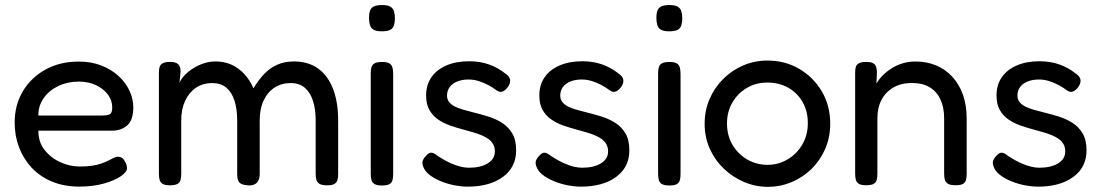

<svg xmlns="http://www.w3.org/2000/svg" viewBox="-20 -717 4326 753"><path d="M291 14.8Q231 14.8 183.9 -4.9Q136.8 -24.5 104.4 -59.1Q72 -93.8 54.8 -139Q37.5 -184.2 37.5 -236.2Q37.5 -304.8 69.5 -358.8Q101.5 -412.8 158.2 -444.1Q215 -475.5 288.2 -475.5Q338.2 -475.5 377.8 -460Q417.2 -444.5 445.1 -418.8Q473 -393 487.9 -361Q502.8 -329 502.8 -296.8Q502.8 -245.8 478.9 -225.1Q455 -204.5 420 -204.5H130.5Q130 -160.8 154.5 -129.4Q179 -98 216.4 -81Q253.8 -64 292.2 -64Q319.5 -64 339.9 -66.9Q360.2 -69.8 375 -74.9Q389.8 -80 400.6 -85.1Q411.5 -90.2 420.4 -95Q429.2 -99.8 437.2 -102Q445.5 -103.5 454.1 -100.1Q462.8 -96.8 468 -87Q473.5 -78.5 475.8 -71.5Q478 -64.5 478 -56.8Q478 -42.5 453.9 -25.9Q429.8 -9.2 387.5 2.8Q345.2 14.8 291 14.8ZM130.5 -264H382Q400.5 -264 410.4 -268.9Q420.2 -273.8 420.2 -295.5Q420.2 -323.5 403 -346.4Q385.8 -369.2 356.2 -383.1Q326.8 -397 288.5 -397Q245 -397 208.6 -379.6Q172.2 -362.2 151.1 -332Q130 -301.8 130.5 -264Z M646 9.8Q627.2 9.8 618 4.1Q608.8 -1.5 606 -11.6Q603.2 -21.8 603.2 -35.5V-432.2Q603.2 -445.5 606.1 -454.8Q609 -464 618.6 -469.1Q628.2 -474.2 647.2 -474.2Q669 -474.2 678.6 -465.4Q688.2 -456.5 688.2 -436.2L684 -392.5Q690.8 -408.2 705 -422.9Q719.2 -437.5 738.6 -449.6Q758 -461.8 780.1 -468.9Q802.2 -476 824.8 -476Q859.5 -476 887.4 -463.5Q915.2 -451 937.1 -427.8Q959 -404.5 974.2 -370.8Q994.2 -404 1016.6 -427.4Q1039 -450.8 1067.8 -463.4Q1096.5 -476 1132.5 -476Q1190 -476 1228.5 -447.5Q1267 -419 1286.6 -367.2Q1306.2 -315.5 1306.2 -244.2V-34.8Q1306.2 -21 1303.4 -10.9Q1300.5 -0.8 1291.2 4.5Q1282 9.8 1262.2 9.8Q1242.8 9.8 1233.1 4Q1223.5 -1.8 1220.8 -11.9Q1218 -22 1218 -35.8V-245.2Q1218 -289.5 1207.2 -322.2Q1196.5 -355 1175.1 -373.1Q1153.8 -391.2 1119.8 -391.2Q1084 -391.2 1056.6 -373.4Q1029.2 -355.5 1013.9 -322.8Q998.5 -290 998.5 -245V-34Q998.5 -18.8 992.6 -7.9Q986.8 3 974.9 7.5Q963 12 945.5 9Q929.8 7.5 922 1.4Q914.2 -4.8 912.2 -14.5Q910.2 -24.2 910.2 -35.8V-245.2Q910.2 -289.5 899.6 -322.4Q889 -355.2 867.6 -373.2Q846.2 -391.2 812 -391.2Q775.5 -391.2 748.2 -372.6Q721 -354 705.9 -321.1Q690.8 -288.2 690.8 -245.2V-34.5Q690.8 -20.8 687.9 -10.6Q685 -0.5 675.4 4.6Q665.8 9.8 646 9.8Z M1477.5 10.5Q1458.8 10.5 1449.1 4.9Q1439.5 -0.8 1436.8 -10.9Q1434 -21 1434 -34.8V-429.8Q1434 -443.5 1436.9 -453.5Q1439.8 -463.5 1449.4 -468.8Q1459 -474 1478.5 -474Q1498 -474 1507.1 -468.4Q1516.2 -462.8 1519.1 -452.6Q1522 -442.5 1522 -427.8V-33.8Q1522 -20 1519.1 -9.9Q1516.2 0.2 1506.8 5.4Q1497.2 10.5 1477.5 10.5ZM1477.5 -594.2Q1455.8 -594.2 1445 -600.6Q1434.2 -607 1430.8 -619Q1427.2 -631 1427.2 -647Q1427.2 -663.2 1430.9 -674.4Q1434.5 -685.5 1445.6 -691.4Q1456.8 -697.2 1478.5 -697.2Q1500.2 -697.2 1510.9 -690.9Q1521.5 -684.5 1525.1 -672.9Q1528.8 -661.2 1528.8 -644.5Q1528.8 -629.2 1525.1 -617.6Q1521.5 -606 1510.9 -600.1Q1500.2 -594.2 1477.5 -594.2Z M1814.2 15Q1790 15 1763.8 10Q1737.5 5 1713.2 -4.5Q1689 -14 1670.2 -26.9Q1651.5 -39.8 1643.2 -55.8Q1638 -65.8 1636.9 -74.1Q1635.8 -82.5 1639.6 -90.8Q1643.5 -99 1651.8 -107Q1661.8 -118.5 1671.6 -118.2Q1681.5 -118 1696.8 -105.2Q1708 -97.8 1722.8 -89.5Q1737.5 -81.2 1753.8 -74.4Q1770 -67.5 1786.6 -63.4Q1803.2 -59.2 1819 -59.2Q1865 -59.2 1892.9 -76.4Q1920.8 -93.5 1920.8 -123.2Q1920.8 -139.5 1913.9 -151.6Q1907 -163.8 1895.1 -172.1Q1883.2 -180.5 1867.9 -186.9Q1852.5 -193.2 1834.4 -198.4Q1816.2 -203.5 1797.5 -208.8Q1770.8 -215.8 1744.6 -225Q1718.5 -234.2 1697.6 -248.8Q1676.8 -263.2 1664 -285.8Q1651.2 -308.2 1651.2 -342.8Q1651.2 -384.2 1671.9 -414Q1692.5 -443.8 1730.5 -460.2Q1768.5 -476.8 1820.2 -476.8Q1841.8 -476.8 1861 -473.6Q1880.2 -470.5 1897.8 -464.2Q1915.2 -458 1931.2 -449.2Q1947.2 -440.5 1961.5 -428.8Q1979.8 -416.5 1980.8 -402.6Q1981.8 -388.8 1970.2 -373.5Q1960.5 -361.2 1949.9 -357.8Q1939.2 -354.2 1927.8 -362.5Q1911.8 -374.5 1893.9 -383.9Q1876 -393.2 1856.9 -399.2Q1837.8 -405.2 1817.5 -405.2Q1792.8 -405.2 1773.4 -397.5Q1754 -389.8 1743.6 -375.5Q1733.2 -361.2 1733.2 -342.5Q1733.2 -327 1741.5 -316.8Q1749.8 -306.5 1763.4 -299.5Q1777 -292.5 1795.4 -287.2Q1813.8 -282 1834.2 -276.8Q1863.2 -269.8 1893.4 -260.5Q1923.5 -251.2 1948.4 -235.6Q1973.2 -220 1988.8 -194.2Q2004.2 -168.5 2004.2 -127.2Q2004.2 -61 1952.2 -23Q1900.2 15 1814.2 15Z M2258.2 15Q2234 15 2207.8 10Q2181.5 5 2157.2 -4.5Q2133 -14 2114.2 -26.9Q2095.5 -39.8 2087.2 -55.8Q2082 -65.8 2080.9 -74.1Q2079.8 -82.5 2083.6 -90.8Q2087.5 -99 2095.8 -107Q2105.8 -118.5 2115.6 -118.2Q2125.5 -118 2140.8 -105.2Q2152 -97.8 2166.8 -89.5Q2181.5 -81.2 2197.8 -74.4Q2214 -67.5 2230.6 -63.4Q2247.2 -59.2 2263 -59.2Q2309 -59.2 2336.9 -76.4Q2364.8 -93.5 2364.8 -123.2Q2364.8 -139.5 2357.9 -151.6Q2351 -163.8 2339.1 -172.1Q2327.2 -180.5 2311.9 -186.9Q2296.5 -193.2 2278.4 -198.4Q2260.2 -203.5 2241.5 -208.8Q2214.8 -215.8 2188.6 -225Q2162.5 -234.2 2141.6 -248.8Q2120.8 -263.2 2108 -285.8Q2095.2 -308.2 2095.2 -342.8Q2095.2 -384.2 2115.9 -414Q2136.5 -443.8 2174.5 -460.2Q2212.5 -476.8 2264.2 -476.8Q2285.8 -476.8 2305 -473.6Q2324.2 -470.5 2341.8 -464.2Q2359.2 -458 2375.2 -449.2Q2391.2 -440.5 2405.5 -428.8Q2423.8 -416.5 2424.8 -402.6Q2425.8 -388.8 2414.2 -373.5Q2404.5 -361.2 2393.9 -357.8Q2383.2 -354.2 2371.8 -362.5Q2355.8 -374.5 2337.9 -383.9Q2320 -393.2 2300.9 -399.2Q2281.8 -405.2 2261.5 -405.2Q2236.8 -405.2 2217.4 -397.5Q2198 -389.8 2187.6 -375.5Q2177.2 -361.2 2177.2 -342.5Q2177.2 -327 2185.5 -316.8Q2193.8 -306.5 2207.4 -299.5Q2221 -292.5 2239.4 -287.2Q2257.8 -282 2278.2 -276.8Q2307.2 -269.8 2337.4 -260.5Q2367.5 -251.2 2392.4 -235.6Q2417.2 -220 2432.8 -194.2Q2448.2 -168.5 2448.2 -127.2Q2448.2 -61 2396.2 -23Q2344.2 15 2258.2 15Z M2604.5 10.5Q2585.8 10.5 2576.1 4.9Q2566.5 -0.8 2563.8 -10.9Q2561 -21 2561 -34.8V-429.8Q2561 -443.5 2563.9 -453.5Q2566.8 -463.5 2576.4 -468.8Q2586 -474 2605.5 -474Q2625 -474 2634.1 -468.4Q2643.2 -462.8 2646.1 -452.6Q2649 -442.5 2649 -427.8V-33.8Q2649 -20 2646.1 -9.9Q2643.2 0.2 2633.8 5.4Q2624.2 10.5 2604.5 10.5ZM2604.5 -594.2Q2582.8 -594.2 2572 -600.6Q2561.2 -607 2557.8 -619Q2554.2 -631 2554.2 -647Q2554.2 -663.2 2557.9 -674.4Q2561.5 -685.5 2572.6 -691.4Q2583.8 -697.2 2605.5 -697.2Q2627.2 -697.2 2637.9 -690.9Q2648.5 -684.5 2652.1 -672.9Q2655.8 -661.2 2655.8 -644.5Q2655.8 -629.2 2652.1 -617.6Q2648.5 -606 2637.9 -600.1Q2627.2 -594.2 2604.5 -594.2Z M2992.2 15.8Q2943.2 15.8 2898.5 -3.1Q2853.8 -22 2818.8 -55.4Q2783.8 -88.8 2763.6 -133.9Q2743.5 -179 2743.5 -231.5Q2743.5 -283.5 2762.6 -328.1Q2781.8 -372.8 2816 -407Q2850.2 -441.2 2894.8 -460.4Q2939.2 -479.5 2990.2 -479.5Q3059 -479.5 3114.5 -447Q3170 -414.5 3203 -358.6Q3236 -302.8 3236 -232.5Q3236 -177.8 3216.1 -132.5Q3196.2 -87.2 3162.1 -54Q3128 -20.8 3084.1 -2.5Q3040.2 15.8 2992.2 15.8ZM2990.2 -70.5Q3032.2 -70.5 3068.2 -91.5Q3104.2 -112.5 3126.2 -149.6Q3148.2 -186.8 3148.2 -234.2Q3148.2 -281 3127.6 -317Q3107 -353 3071.1 -373.1Q3035.2 -393.2 2989.2 -393.2Q2944.8 -393.2 2909.1 -372.2Q2873.5 -351.2 2852.4 -315.1Q2831.2 -279 2831.2 -233.2Q2831.2 -185.2 2853.1 -148.5Q2875 -111.8 2911.2 -91.1Q2947.5 -70.5 2990.2 -70.5Z M3376.5 9.5Q3357.8 9.5 3348.5 3.9Q3339.2 -1.8 3336.5 -11.9Q3333.8 -22 3333.8 -35.8V-433Q3333.8 -446 3336.6 -455.1Q3339.5 -464.2 3349.1 -469.2Q3358.8 -474.2 3377.5 -474.2Q3393 -474.2 3401.4 -470.5Q3409.8 -466.8 3413.2 -460.8Q3416.8 -454.8 3417.8 -447.9Q3418.8 -441 3419.2 -435L3417.2 -389.2Q3426.8 -405.8 3441.9 -421.1Q3457 -436.5 3476.8 -449Q3496.5 -461.5 3520 -468.6Q3543.5 -475.8 3570.5 -475.8Q3615.2 -475.8 3652.1 -460.1Q3689 -444.5 3715.6 -415.2Q3742.2 -386 3756.8 -344.9Q3771.2 -303.8 3771.2 -252V-34.8Q3771.2 -21 3768.4 -10.9Q3765.5 -0.8 3756.4 4.4Q3747.2 9.5 3727.5 9.5Q3707.8 9.5 3698.1 3.9Q3688.5 -1.8 3685.6 -11.9Q3682.8 -22 3682.8 -35.8V-252.8Q3682.8 -295.2 3668.6 -326.2Q3654.5 -357.2 3626.6 -374.4Q3598.8 -391.5 3556.2 -391.5Q3514.8 -391.5 3484.4 -374.2Q3454 -357 3437.5 -326Q3421 -295 3421 -252.8V-34.8Q3421 -21 3418.1 -10.9Q3415.2 -0.8 3405.8 4.4Q3396.2 9.5 3376.5 9.5Z M4051.2 15Q4027 15 4000.8 10Q3974.5 5 3950.2 -4.5Q3926 -14 3907.2 -26.9Q3888.5 -39.8 3880.2 -55.8Q3875 -65.8 3873.9 -74.1Q3872.8 -82.5 3876.6 -90.8Q3880.5 -99 3888.8 -107Q3898.8 -118.5 3908.6 -118.2Q3918.5 -118 3933.8 -105.2Q3945 -97.8 3959.8 -89.5Q3974.5 -81.2 3990.8 -74.4Q4007 -67.5 4023.6 -63.4Q4040.2 -59.2 4056 -59.2Q4102 -59.2 4129.9 -76.4Q4157.8 -93.5 4157.8 -123.2Q4157.8 -139.5 4150.9 -151.6Q4144 -163.8 4132.1 -172.1Q4120.2 -180.5 4104.9 -186.9Q4089.5 -193.2 4071.4 -198.4Q4053.2 -203.5 4034.5 -208.8Q4007.8 -215.8 3981.6 -225Q3955.5 -234.2 3934.6 -248.8Q3913.8 -263.2 3901 -285.8Q3888.2 -308.2 3888.2 -342.8Q3888.2 -384.2 3908.9 -414Q3929.5 -443.8 3967.5 -460.2Q4005.5 -476.8 4057.2 -476.8Q4078.8 -476.8 4098 -473.6Q4117.2 -470.5 4134.8 -464.2Q4152.2 -458 4168.2 -449.2Q4184.2 -440.5 4198.5 -428.8Q4216.8 -416.5 4217.8 -402.6Q4218.8 -388.8 4207.2 -373.5Q4197.5 -361.2 4186.9 -357.8Q4176.2 -354.2 4164.8 -362.5Q4148.8 -374.5 4130.9 -383.9Q4113 -393.2 4093.9 -399.2Q4074.8 -405.2 4054.5 -405.2Q4029.8 -405.2 4010.4 -397.5Q3991 -389.8 3980.6 -375.5Q3970.2 -361.2 3970.2 -342.5Q3970.2 -327 3978.5 -316.8Q3986.8 -306.5 4000.4 -299.5Q4014 -292.5 4032.4 -287.2Q4050.8 -282 4071.2 -276.8Q4100.2 -269.8 4130.4 -260.5Q4160.5 -251.2 4185.4 -235.6Q4210.2 -220 4225.8 -194.2Q4241.2 -168.5 4241.2 -127.2Q4241.2 -61 4189.2 -23Q4137.2 15 4051.2 15Z"/></svg>

Font: Fredoka Light
Style: Regular
Weight: 300
Designer: Ben Nathan
Foundry: Milena B. Brandão, Ben Nathan
Version: Version 2.001